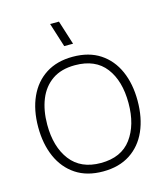

<svg xmlns="http://www.w3.org/2000/svg" viewBox="-112 -821 798 922"><g transform="rotate(-15 287.0 -360.0)"><path d="M261.5 -615 223.5 -735H267.5L305.5 -615ZM287 15Q207 15 152 -21.5Q97 -58 68.5 -122.5Q40 -187 40 -271Q40 -356 69 -420Q98 -484 153.2 -519.5Q208.5 -555 287 -555Q367.5 -555 422.5 -518.8Q477.5 -482.5 505.8 -418.5Q534 -354.5 534 -271Q534 -185.5 505.5 -121.2Q477 -57 421.8 -21Q366.5 15 287 15ZM287 -27Q389 -27 439 -94.8Q489 -162.5 489 -271Q489 -381.5 438.8 -447.2Q388.5 -513 287 -513Q218.5 -513 173.8 -482Q129 -451 107 -396.5Q85 -342 85 -271Q85 -161 136.2 -94Q187.5 -27 287 -27Z"/></g></svg>

Font: Manrope ExtraLight ExtraLight
Style: Regular
Weight: 250
Version: Version 4.501